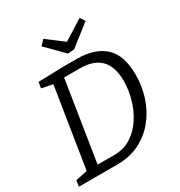

<svg xmlns="http://www.w3.org/2000/svg" viewBox="-208 -1055 1125 1199"><g transform="rotate(-30 355.0 -455.5)"><path d="M399 -698Q527 -698 597.5 -634Q668 -570 668 -429Q668 -345 642.5 -268Q617 -191 568 -130.5Q519 -70 448.5 -35Q378 0 289 0H11L17 -43L102 -61L193 -634L113 -650L120 -693L301 -698ZM302 -61Q371 -61 423.5 -95Q476 -129 512 -184.5Q548 -240 566 -305.5Q584 -371 584 -433Q584 -637 386 -637H272L181 -61ZM542 -911 565 -876 414 -758 368 -754 247 -876 280 -911 399 -821Z"/></g></svg>

Font: Bitter
Style: Italic
Weight: 400
Italic angle: -9°
Designer: Sol Matas, and Bitter project Authors
Foundry: Sol Matas
Version: Version 2.001